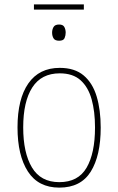

<svg xmlns="http://www.w3.org/2000/svg" viewBox="-20 -847 540 877"><path d="M251 10Q155 10 107.5 -63.5Q60 -137 60 -265Q60 -395 109.5 -466Q159 -537 253 -537Q321 -537 362 -502.5Q403 -468 421.5 -406.5Q440 -345 440 -264Q440 -136 394.5 -63Q349 10 251 10ZM251 -15Q337 -15 375.5 -81Q414 -147 414 -265Q414 -338 398.5 -393.5Q383 -449 348 -480.5Q313 -512 253 -512Q169 -512 127.5 -447.5Q86 -383 86 -265Q86 -149 126 -82Q166 -15 251 -15ZM250 -661Q231 -661 224.5 -672Q218 -683 218 -698Q218 -712 224.5 -723.5Q231 -735 250 -735Q268 -735 274 -723.5Q280 -712 280 -698Q280 -685 275 -673Q270 -661 250 -661ZM135 -803V-827H363V-803Z"/></svg>

Font: Noto Sans Mono ExtraCondensed Thin
Style: Regular
Weight: 100
Width: 2
Designer: Monotype Design Team
Foundry: Monotype Imaging Inc.
Version: Version 2.014; ttfautohint (v1.8.4.7-5d5b)